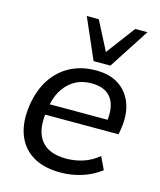

<svg xmlns="http://www.w3.org/2000/svg" viewBox="-114 -836 773 927"><g transform="rotate(15 272.5 -372.5)"><path d="M276 9Q191 9 136 -25Q81 -59 58.5 -121.5Q36 -184 49 -268Q61 -345 97 -399.5Q133 -454 189 -483Q245 -512 316 -512Q386 -512 431.5 -481.5Q477 -451 496.5 -397Q516 -343 505 -272L500 -242H116L124 -296H447L429 -282Q441 -361 411 -403.5Q381 -446 311 -446Q261 -446 224.5 -423.5Q188 -401 166 -362.5Q144 -324 138 -274L134 -249Q122 -160 160 -111.5Q198 -63 286 -63Q328 -63 369 -76Q410 -89 446 -119L476 -56Q436 -25 384 -8Q332 9 276 9ZM292 -552 204 -754H264L338 -610L446 -754H507L376 -552Z"/></g></svg>

Font: Mulish ExtraLight Medium
Style: Italic
Weight: 500
Italic angle: -9°
Version: Version 3.603